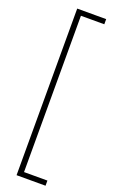

<svg xmlns="http://www.w3.org/2000/svg" viewBox="-210 -913 743 1227"><g transform="rotate(20 162.0 -299.5)"><path d="M282 267H85V-866H282V-831H123V232H282Z"/></g></svg>

Font: Noto Sans Telugu UI ExtraLight
Style: Regular
Weight: 200
Designer: Jelle Bosma - Monotype Design Team
Foundry: Monotype Imaging Inc.
Version: Version 2.005; ttfautohint (v1.8.4.7-5d5b)